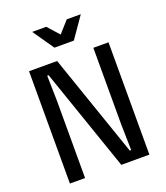

<svg xmlns="http://www.w3.org/2000/svg" viewBox="-181 -1163 1112 1285"><g transform="rotate(-20 375.0 -520.0)"><path d="M92 -800H292L544 -70H554L550 -250V-800H658V0H458L206 -730H196L200 -550V0H92ZM444 -890H306L202 -1040H302L408 -921H342L448 -1040H548Z"/></g></svg>

Font: Martian Mono sWd Rg
Style: Regular
Weight: 400
Width: 6
Monospace: yes
Designer: Roman Shamin
Foundry: Evil Martians
Version: Version 1.000